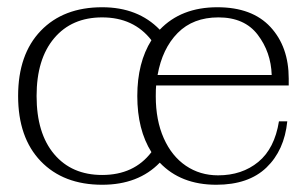

<svg xmlns="http://www.w3.org/2000/svg" viewBox="-20 -500 849 530"><path d="M411 -264Q410 -254 410 -234Q410 -168 432 -118.5Q454 -69 493 -42.5Q532 -16 582 -16Q648 -16 693 -53Q738 -90 750 -165H773Q765 -85 715.5 -37.5Q666 10 577 10Q479 10 421 -51Q362 10 262 10Q155 10 92.5 -55Q30 -120 30 -235Q30 -350 92.5 -415Q155 -480 262 -480Q361 -480 421 -418Q480 -480 580 -480Q676 -480 726.5 -425.5Q777 -371 777 -283V-264ZM398 -80Q359 -142 359 -235Q359 -327 398 -389Q349 -452 262 -452Q178 -452 129.5 -394.5Q81 -337 81 -235Q81 -132 129.5 -74.5Q178 -17 262 -17Q350 -17 398 -80ZM415 -293H730Q728 -356 691.5 -404Q655 -452 583 -452Q513 -452 470.5 -409Q428 -366 415 -293Z"/></svg>

Font: Taviraj ExtraLight
Style: Regular
Weight: 275
Designer: Katatrad Team
Foundry: CadsonDemak
Version: Version 1.001